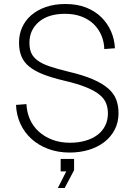

<svg xmlns="http://www.w3.org/2000/svg" viewBox="-20 -746 671 959"><path d="M328 16Q270 16 221.5 -2Q173 -20 137.5 -52Q102 -84 82 -127.5Q62 -171 60 -222L112 -226Q114 -185 129.5 -150Q145 -115 173.5 -89Q202 -63 241.5 -48Q281 -33 330 -33Q371 -33 406 -43Q441 -53 466 -71.5Q491 -90 505 -117.5Q519 -145 519 -180Q519 -207 510 -230Q501 -253 477 -273Q453 -293 409.5 -310.5Q366 -328 297 -344Q238 -358 196 -374.5Q154 -391 127 -412.5Q100 -434 87.5 -463.5Q75 -493 75 -533Q75 -574 90.5 -609Q106 -644 136 -670Q166 -696 209 -711Q252 -726 307 -726Q366 -726 411 -708Q456 -690 487 -659Q518 -628 535 -588.5Q552 -549 554 -505L501 -501Q500 -537 486.5 -569Q473 -601 448.5 -625Q424 -649 388 -663Q352 -677 305 -677Q221 -677 174 -636.5Q127 -596 127 -533Q127 -503 136 -482Q145 -461 167 -444.5Q189 -428 226.5 -415Q264 -402 322 -388Q395 -371 443.5 -350Q492 -329 520.5 -304Q549 -279 560.5 -248.5Q572 -218 572 -181Q572 -135 553 -98.5Q534 -62 501 -36.5Q468 -11 423.5 2.5Q379 16 328 16ZM269 193 311 110H283V48H350V104L303 193Z"/></svg>

Font: Geist ExtLt
Style: Regular
Weight: 400
Designer: Basement.studio, Andrés Briganti, Mateo Zaragoza
Foundry: Basement.studio, Vercel, Andrés Briganti, Guido Ferreyra, Mateo Zaragoza
Version: Version 1.401